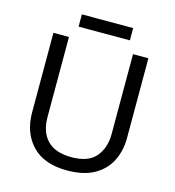

<svg xmlns="http://www.w3.org/2000/svg" viewBox="-124 -959 979 1074"><g transform="rotate(15 365.5 -422.5)"><path d="M640 -252Q640 -178 610 -118.5Q580 -59 518.5 -24.5Q457 10 362 10Q229 10 159.5 -62.5Q90 -135 90 -254V-714H180V-251Q180 -164 226.5 -116Q273 -68 367 -68Q464 -68 507.5 -119.5Q551 -171 551 -252V-714H640ZM514 -855V-784H217V-855Z"/></g></svg>

Font: Noto Sans Grantha
Style: Regular
Weight: 400
Designer: Monotype Design Team
Foundry: Monotype Imaging Inc.
Version: Version 2.003; ttfautohint (v1.8.4.7-5d5b)